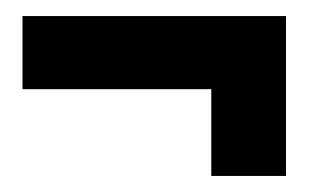

<svg xmlns="http://www.w3.org/2000/svg" viewBox="-20 -288 412 239"><path d="M8 -268H336V-69H243V-177H8Z"/></svg>

Font: Fundamental  Brigade
Style: Regular
Weight: 400
Designer: Peter Wiegel, original typeface by Arno Drescher 1935
Foundry: Peter Wiegel
Version: Version 0.000 2012 initial release